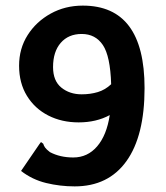

<svg xmlns="http://www.w3.org/2000/svg" viewBox="-20 -653 590 684"><path d="M246 11Q194 11 144.5 -1Q95 -13 55 -44L120 -139L126 -147L134 -141Q136 -134 140.5 -127.5Q145 -121 158 -111Q194 -92 241 -92Q292 -92 326 -131.5Q360 -171 371 -243Q323 -217 260 -217Q200 -217 152 -241.5Q104 -266 76 -311.5Q48 -357 48 -419Q48 -480 78.5 -528Q109 -576 160.5 -604.5Q212 -633 275 -633Q495 -633 495 -339Q495 -169 430.5 -79Q366 11 246 11ZM169 -414Q169 -365 198.5 -341Q228 -317 271 -317Q302 -317 328.5 -325Q355 -333 376 -353Q373 -453 346.5 -492.5Q320 -532 271 -532Q224 -532 196.5 -500.5Q169 -469 169 -414Z"/></svg>

Font: Inconsolata SemiExpanded ExtraBold
Style: Regular
Weight: 800
Width: 6
Monospace: yes
Designer: Raph Levien, Cyreal, Brenton Simpson
Foundry: Raph Levien, Cyreal, Google
Version: Version 3.001; ttfautohint (v1.8.2.53-6de2)